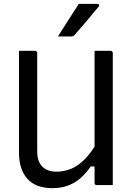

<svg xmlns="http://www.w3.org/2000/svg" viewBox="-20 -965 690 1001"><path d="M568 0Q554 0 540 0Q526 0 512 0Q498 0 484 0Q482 0 480 -0.5Q478 -1 477 -2Q476 -3 475 -4.5Q474 -6 473.5 -7.5Q473 -9 473 -11Q473 -97 473 -183Q473 -269 473 -355.5Q473 -442 473 -528Q473 -614 473 -700Q487 -700 501 -700Q515 -700 529 -700Q543 -700 557 -700Q560 -700 562.5 -698.5Q565 -697 566.5 -694.5Q568 -692 568 -689Q568 -616 568 -543Q568 -470 568 -396.5Q568 -323 568 -250Q568 -177 568 -104Q568 -77 568 -51Q568 -25 568 0ZM253 16Q209 16 176.5 3.5Q144 -9 122.5 -33Q101 -57 90 -91.5Q79 -126 79 -170Q79 -234 79 -304.5Q79 -375 79 -450Q79 -525 79 -601Q79 -626 79 -650.5Q79 -675 79 -700Q100 -700 121 -700Q142 -700 163 -700Q167 -700 169 -698.5Q171 -697 172.5 -694.5Q174 -692 174 -689Q174 -604 174 -516Q174 -428 174 -342Q174 -256 174 -175Q174 -124 200 -97Q226 -70 275 -70Q315 -70 352 -85.5Q389 -101 424.5 -137.5Q460 -174 494 -236V-97H453Q429 -62 400 -36.5Q371 -11 334.5 2.5Q298 16 253 16ZM391 -945Q415 -945 429 -945Q443 -945 455 -945Q467 -945 488 -945Q494 -945 496.5 -940Q499 -935 494 -930Q476 -909 462.5 -892.5Q449 -876 436.5 -861Q424 -846 408 -828Q392 -810 369 -783Q367 -780 362.5 -777.5Q358 -775 352 -775Q335 -775 324 -775Q313 -775 303 -775Q293 -775 282 -775Q302 -806 319 -833Q336 -860 353.5 -887Q371 -914 391 -945Z"/></svg>

Font: Recursive
Style: Regular
Weight: 400
Version: Version 1.085